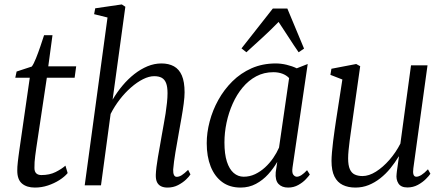

<svg xmlns="http://www.w3.org/2000/svg" viewBox="-20 -837 2007 867"><path d="M144 -169.5Q141 -148 139 -133Q137 -118 136.2 -105.5Q135.5 -93 135.5 -78.5Q135.5 -62.5 143.5 -54.5Q151.5 -46.5 167 -46.5Q204 -46.5 231.2 -60.2Q258.5 -74 275.5 -89L285.5 -55.5Q272 -39 248.5 -24Q225 -9 196.5 0.5Q168 10 137.5 10Q101 10 79.5 -8Q58 -26 58 -66.5Q58 -74 58.5 -84.2Q59 -94.5 60.5 -106.2Q62 -118 63.5 -130.8Q65 -143.5 67 -156.5L114.5 -486H49L55 -514L123.5 -536.5Q132 -547.5 142.5 -573.8Q153 -600 162.8 -629Q172.5 -658 179 -678H217L198 -537.5H324L317 -486H191.5Z M736 10Q719.5 10 707.5 4.2Q695.5 -1.5 689.2 -14Q683 -26.5 683.5 -47.5Q684 -62 686.5 -82.8Q689 -103.5 693.2 -127.8Q697.5 -152 702 -177.5Q706.5 -203 710.5 -226.5Q714.5 -250 719.2 -275Q724 -300 727.8 -325Q731.5 -350 734 -373.2Q736.5 -396.5 736.5 -416Q736.5 -445 730 -461.8Q723.5 -478.5 710.2 -485.8Q697 -493 676.5 -493Q653 -493 626 -479.5Q599 -466 571.8 -442.2Q544.5 -418.5 520.8 -387.8Q497 -357 479.5 -322.5L436 0H362.5L465.5 -758L405 -773L410 -799.5L530 -817L546 -806.5L488.5 -387Q508.5 -421 533.5 -450.8Q558.5 -480.5 587 -502.8Q615.5 -525 646.2 -537.8Q677 -550.5 709 -550.5Q742 -550.5 765.5 -537.5Q789 -524.5 801.2 -496Q813.5 -467.5 813.5 -420Q813.5 -399 809.5 -368.8Q805.5 -338.5 799.5 -304.8Q793.5 -271 788 -240Q784.5 -218.5 780.2 -195.2Q776 -172 772.2 -149.5Q768.5 -127 765.8 -107Q763 -87 762 -71.5Q761.5 -55.5 765.5 -47Q769.5 -38.5 778 -38.5Q789 -38.5 800.8 -46Q812.5 -53.5 829.5 -70L840 -49.5Q834.5 -40 819.8 -26Q805 -12 783.8 -1Q762.5 10 736 10Z M1301 -81Q1297.5 -57 1304.5 -48Q1311.5 -39 1320.5 -39Q1330 -39 1341.5 -46.5Q1353 -54 1366.5 -68.5L1379 -49Q1374.5 -42 1361.2 -27.8Q1348 -13.5 1327.2 -1.8Q1306.5 10 1281 10Q1253 10 1237.5 -6.5Q1222 -23 1225 -59L1232 -106Q1215 -76.5 1191 -50Q1167 -23.5 1135.8 -6.8Q1104.5 10 1066.5 10Q1017 10 983 -15.2Q949 -40.5 931.2 -85.5Q913.5 -130.5 913.5 -190.5Q913.5 -238 926.8 -288.5Q940 -339 965.8 -385.5Q991.5 -432 1029.2 -469.5Q1067 -507 1116.2 -528.8Q1165.5 -550.5 1225.5 -550.5Q1249 -550.5 1274.2 -544.5Q1299.5 -538.5 1320 -528.5L1369.5 -548ZM1285.5 -484.5Q1273 -497.5 1255 -504.2Q1237 -511 1214.5 -511Q1172 -511 1137.2 -492.5Q1102.5 -474 1075.8 -442Q1049 -410 1030.8 -369Q1012.5 -328 1003 -283Q993.5 -238 993.5 -193.5Q993.5 -141.5 1004.5 -107.2Q1015.5 -73 1035.2 -56Q1055 -39 1080.5 -39Q1107.5 -39 1131.8 -50.5Q1156 -62 1176.8 -81Q1197.5 -100 1213.5 -123.2Q1229.5 -146.5 1240 -170.5ZM1092.5 -601 1070.5 -618.5 1212 -798.5H1277.5L1353 -617.5L1328.5 -601Q1305.5 -634 1284.5 -667Q1263.5 -700 1238 -738Q1205 -704 1169.2 -671Q1133.5 -638 1092.5 -601Z M1585 10Q1552 10 1527.8 -1.8Q1503.5 -13.5 1490.2 -40Q1477 -66.5 1477 -110.5Q1477 -126 1479 -149.2Q1481 -172.5 1484.2 -198.8Q1487.5 -225 1491 -249.5Q1494.5 -274 1497 -290.5L1526 -478L1472 -499L1476.5 -526.5L1588.5 -548L1606.5 -538L1570.5 -284.5Q1568 -265.5 1564.8 -244Q1561.5 -222.5 1558.8 -200.5Q1556 -178.5 1554 -158.2Q1552 -138 1552 -122Q1552 -90.5 1559.8 -73Q1567.5 -55.5 1582.2 -48.8Q1597 -42 1617 -42Q1646 -42 1677.8 -62Q1709.5 -82 1738.5 -115.2Q1767.5 -148.5 1788 -188.5L1836 -542H1910.5L1846.5 -77Q1844 -58.5 1847.2 -48.8Q1850.5 -39 1860 -39Q1870 -39 1883 -47Q1896 -55 1912.5 -72.5L1923.5 -52.5Q1918 -43.5 1903.2 -28.8Q1888.5 -14 1867 -2.2Q1845.5 9.5 1819.5 9.5Q1790.5 9.5 1779 -8.8Q1767.5 -27 1771 -52.5Q1771 -55 1772.2 -63.8Q1773.5 -72.5 1775.2 -84.8Q1777 -97 1778.5 -109Q1780 -121 1781.5 -130L1780.5 -130.5Q1763.5 -102.5 1742.8 -77Q1722 -51.5 1697.2 -32Q1672.5 -12.5 1644.5 -1.2Q1616.5 10 1585 10Z"/></svg>

Font: Merriweather 60pt Light
Style: Italic
Weight: 300
Italic angle: -7.8°
Version: Version 2.101